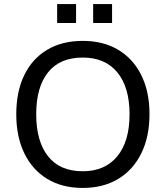

<svg xmlns="http://www.w3.org/2000/svg" viewBox="-20 -915 816 944"><path d="M60 -353Q60 -464 99 -545Q138 -626 211.5 -670Q285 -714 387 -714Q488 -714 561.5 -670Q635 -626 675 -545Q715 -464 715 -354Q715 -243 675 -161.5Q635 -80 561.5 -35.5Q488 9 387 9Q285 9 212 -35.5Q139 -80 99.5 -161.5Q60 -243 60 -353ZM158 -353Q158 -221 216 -147Q274 -73 387 -73Q496 -73 556.5 -146.5Q617 -220 617 -353Q617 -486 557 -559Q497 -632 387 -632Q274 -632 216 -559Q158 -486 158 -353ZM438 -802V-895H531V-802ZM261 -802V-895H354V-802Z"/></svg>

Font: Mulish Medium
Style: Regular
Weight: 500
Designer: Vernon Adams
Foundry: Vernon Adams
Version: Version 3.603; ttfautohint (v1.8.3)